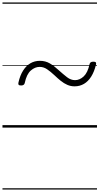

<svg xmlns="http://www.w3.org/2000/svg" viewBox="-20 -1030 803 1550"><path d="M582 -333Q551 -333 523.5 -345Q496 -357 470.5 -377.5Q445 -398 419 -423Q388 -452 360 -471Q332 -490 300 -490Q262 -490 228.5 -460.5Q195 -431 180 -361Q176 -340 151 -340Q135 -340 130.5 -345.5Q126 -351 129 -364Q142 -422 167 -461Q192 -500 226 -519.5Q260 -539 302 -539Q347 -539 382.5 -518Q418 -497 452 -465Q491 -430 521.5 -406.5Q552 -383 586 -383Q623 -383 655.5 -413Q688 -443 703 -512Q707 -532 733 -532Q747 -532 752.5 -527.5Q758 -523 755 -509Q741 -451 716.5 -412Q692 -373 658 -353Q624 -333 582 -333ZM0 490H763V500H0ZM0 -20H763V0H0ZM0 -505H763V-500H0ZM0 -1010H763V-1000H0Z"/></svg>

Font: Playwrite MX Guides
Style: Regular
Weight: 400
Designer: Veronika Burian, José Scaglione
Foundry: TypeTogether
Version: Version 1.003